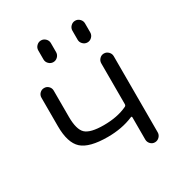

<svg xmlns="http://www.w3.org/2000/svg" viewBox="-174 -856 911 974"><g transform="rotate(-30 281.5 -368.5)"><path d="M445 -700V-647Q445 -632 434 -621Q423 -610 408 -610Q393 -610 382 -621Q371 -632 371 -647V-700Q371 -715 382 -726Q393 -737 408 -737Q423 -737 434 -726Q445 -715 445 -700ZM171 -700Q171 -715 182 -726Q193 -737 208 -737Q223 -737 234 -726Q245 -715 245 -700V-647Q245 -632 234 -621Q223 -610 208 -610Q193 -610 182 -621Q171 -632 171 -647ZM258 -143Q150 -143 107.5 -181.5Q65 -220 65 -317V-484Q65 -499 75.5 -509.5Q86 -520 101 -520Q116 -520 126.5 -509.5Q137 -499 137 -484V-331Q137 -256 164.5 -230.5Q192 -205 270 -205Q350 -205 407 -232Q415 -235 415 -245V-483Q415 -498 425.5 -509Q436 -520 451 -520Q466 -520 477 -509Q488 -498 488 -483V-37Q488 -22 477 -11Q466 0 451 0Q436 0 425.5 -11Q415 -22 415 -37V-166Q415 -175 407 -171Q341 -143 258 -143Z"/></g></svg>

Font: Rounded Mplus 1c
Style: Regular
Weight: 400
Version: Version 1.059.20150529